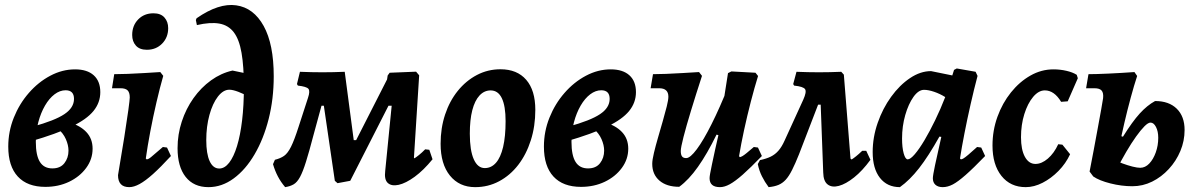

<svg xmlns="http://www.w3.org/2000/svg" viewBox="-20 -758 4901 790"><path d="M166.7 10.9Q92.5 10.9 53.3 -31.6Q14 -74.1 14 -154.8Q14 -217.2 36.9 -274.1Q59.7 -331 98.7 -375.6Q137.6 -420.3 186.9 -446.4Q236.2 -472.6 289 -472.6Q338.6 -472.6 365.6 -448.3Q392.7 -424 392.7 -378.8Q392.7 -335.9 364.7 -301.4Q336.7 -266.9 274.6 -237.1Q212.5 -207.3 108 -176.9L114.4 -236.9Q205.6 -261.9 245 -288.4Q284.5 -314.8 284.5 -351.1Q284.5 -386.6 249.9 -386.6Q226.5 -386.6 204.5 -370Q182.5 -353.3 165.2 -323.6Q148 -294 137.7 -255.6Q127.4 -217.2 127.4 -174.2Q127.4 -118.6 144.2 -91.8Q160.9 -65.1 195.4 -65.1Q228.3 -65.1 245 -86.7Q261.8 -108.4 261.8 -138.2Q261.8 -160.9 250.9 -185.6Q240.1 -210.3 217.3 -229.3L264.7 -254.5Q310 -241.5 335.5 -214.4Q361 -187.3 361 -146.3Q361 -102.8 334.5 -66.9Q308.1 -31 264.2 -10Q220.3 10.9 166.7 10.9Z M583.4 -102.3Q590 -102.3 601.1 -111.3Q612.2 -120.3 650.2 -153.2L667.2 -150.9L683.3 -116.1Q641.1 -70.2 609.6 -41.9Q578 -13.7 554.5 -0.9Q531 12 511.8 12Q465.6 12 465.6 -37.4Q480.6 -125.3 491.4 -193.9Q502.2 -262.5 508.1 -305.4Q513.9 -348.3 513.9 -357Q513.9 -377.3 505.1 -386.1Q496.2 -394.9 475.9 -394.9H440.8L450 -452.8Q472.8 -452.8 505.2 -454Q537.6 -455.2 573 -457.4Q608.4 -459.6 639.5 -461.5L651.7 -445.9Q637.9 -397.8 623.9 -337.6Q609.9 -277.4 598.4 -216.9Q587 -156.5 579.9 -105.9ZM584.4 -553.2Q554.2 -553.2 539.1 -570.4Q523.9 -587.5 523.9 -614Q523.9 -652.6 548.5 -678Q573.1 -703.3 611.4 -703.3Q641.5 -703.3 656.7 -685.9Q672 -668.6 672 -642.1Q672 -603.9 647.1 -578.6Q622.2 -553.2 584.4 -553.2Z M837.8 12Q777.1 12 743.8 -30.2Q710.6 -72.3 710.6 -148.2Q710.6 -204.9 727.9 -257.7Q745.1 -310.4 776.1 -354.1Q807.1 -397.7 848.3 -427.4Q889.5 -457.1 936.7 -467.7L1048.5 -444.3L1007.9 -357.9Q983.8 -371.4 960.7 -380.2Q937.6 -388.9 923.8 -388.9Q898.4 -388.9 876.5 -360.5Q854.7 -332.2 841.7 -284.9Q828.7 -237.5 828.7 -181.4Q828.7 -125.4 842.6 -95Q856.6 -64.6 882.2 -64.6Q904.3 -64.6 923 -88.6Q941.6 -112.6 955.2 -156.8Q968.8 -201.1 976.1 -262.6Q983.5 -324.1 983.5 -399.6Q983.5 -485.1 973.8 -540.7Q964.2 -596.2 941.8 -625.4Q919.4 -654.5 882.2 -661Q844.9 -667.5 790.1 -654.8L785.9 -675.5L788.9 -682.9Q880.1 -746.3 951.8 -736.1Q1023.5 -726 1064.9 -651.1Q1106.3 -576.2 1106.3 -444.1Q1106.3 -350.7 1085.4 -268.4Q1064.5 -186 1027.5 -123Q990.6 -59.9 941.8 -24Q893 12 837.8 12Z M1368.7 -4.3 1357.7 -14.1 1312.5 -322.9H1265.8L1398.4 -462.6L1435.5 -181.3H1453.8L1422.7 -136.8L1579.1 -443.9L1636.5 -436.9L1421.1 -14.1ZM1153.3 12Q1135.4 -9.1 1123.4 -32Q1111.3 -55 1103.3 -82.5L1111.2 -100.6Q1133.8 -106.2 1148.9 -116.7Q1163.9 -127.2 1177.5 -154.4Q1191.1 -181.6 1208.4 -235.7L1247.3 -355.5Q1256.7 -383.3 1248.9 -392.6Q1241.1 -401.8 1205.7 -405.8L1201.9 -412.1L1214.1 -462.6Q1262.2 -460.6 1306.7 -460.6Q1351.3 -460.6 1398.4 -462.6L1306.7 -337.1L1269.4 -200.4Q1252 -133.6 1239.1 -92.7Q1226.3 -51.7 1214.5 -29.9Q1202.7 -8 1188.3 0.4Q1173.9 8.8 1153.3 12ZM1565 -55 1591.6 -322.9H1556.2L1575.1 -447.4L1583.3 -458.7L1692 -463.1L1704.7 -448.1L1683.2 -109.4L1684.9 -106.4Q1691.4 -110.2 1703.7 -120Q1716 -129.8 1729.4 -143.6L1746.4 -141.7L1759.7 -102.6Q1722.7 -57.3 1686.2 -30.6Q1649.7 -4 1620.4 2.5Q1591.2 8.9 1575.8 -5Q1560.4 -18.8 1565 -55Z M1935.1 12Q1869.9 12 1831.4 -35.4Q1792.9 -82.9 1792.9 -166.4Q1792.9 -231.1 1811.4 -286.7Q1829.8 -342.2 1863.4 -383.9Q1897 -425.6 1942 -449.3Q1987.1 -473 2039.3 -473Q2107.6 -473 2145.1 -429.7Q2182.6 -386.5 2182.6 -306Q2182.6 -238.6 2164.1 -180.8Q2145.7 -122.9 2112.4 -79.6Q2079.1 -36.4 2033.7 -12.2Q1988.4 12 1935.1 12ZM1974.7 -66.4Q2001.4 -66.4 2020.6 -88.1Q2039.8 -109.8 2050.1 -153.2Q2060.3 -196.6 2060.3 -259.5Q2060.3 -321.6 2044.9 -353.8Q2029.5 -386 1998.7 -386Q1972.5 -386 1953 -365.1Q1933.6 -344.2 1923.3 -304.6Q1913.1 -265 1913.1 -207.9Q1913.1 -139.2 1929.3 -102.8Q1945.5 -66.4 1974.7 -66.4Z M2370.7 10.9Q2296.5 10.9 2257.3 -31.6Q2218 -74.1 2218 -154.8Q2218 -217.2 2240.9 -274.1Q2263.7 -331 2302.7 -375.6Q2341.6 -420.3 2390.9 -446.4Q2440.2 -472.6 2493 -472.6Q2542.6 -472.6 2569.6 -448.3Q2596.7 -424 2596.7 -378.8Q2596.7 -335.9 2568.7 -301.4Q2540.7 -266.9 2478.6 -237.1Q2416.5 -207.3 2312 -176.9L2318.4 -236.9Q2409.6 -261.9 2449 -288.4Q2488.5 -314.8 2488.5 -351.1Q2488.5 -386.6 2453.9 -386.6Q2430.5 -386.6 2408.5 -370Q2386.5 -353.3 2369.2 -323.6Q2352 -294 2341.7 -255.6Q2331.4 -217.2 2331.4 -174.2Q2331.4 -118.6 2348.2 -91.8Q2364.9 -65.1 2399.4 -65.1Q2432.3 -65.1 2449 -86.7Q2465.8 -108.4 2465.8 -138.2Q2465.8 -160.9 2454.9 -185.6Q2444.1 -210.3 2421.3 -229.3L2468.7 -254.5Q2514 -241.5 2539.5 -214.4Q2565 -187.3 2565 -146.3Q2565 -102.8 2538.5 -66.9Q2512.1 -31 2468.2 -10Q2424.3 10.9 2370.7 10.9Z M2774.7 10.6Q2723 10.6 2693.4 -14.8Q2663.7 -40.3 2663.7 -83.7Q2663.7 -99.8 2670.6 -128.6Q2677.4 -157.4 2687.3 -191.3Q2697.1 -225.2 2706.8 -258.8Q2716.4 -292.4 2723.3 -319.6Q2730.1 -346.8 2730.1 -360.3Q2730.1 -394.9 2692.1 -394.9H2657L2666.8 -452.8Q2689.1 -452.8 2720.6 -454Q2752.1 -455.2 2787.7 -457.4Q2823.4 -459.6 2856.3 -461.5L2868.4 -445.9Q2843.1 -368.2 2823.3 -303.1Q2803.5 -238 2792.3 -194.3Q2781.1 -150.6 2781.1 -136.7Q2781.1 -121.8 2786.1 -114.7Q2791.1 -107.5 2803.5 -107.5Q2819.9 -107.5 2847 -143.9Q2874.2 -180.3 2907.8 -247.3Q2941.5 -314.2 2977.8 -405.3L2952.8 -197L2928.3 -204.1Q2889.6 -124.9 2851.8 -71.5Q2814.1 -18 2774.7 10.6ZM2942.4 12Q2899.6 12 2899.6 -25Q2899.6 -31 2902 -44.2Q2904.3 -57.4 2909.4 -81.7Q2914.5 -106 2923 -144.9Q2931.6 -183.8 2944.5 -239.7L2950 -295.4L2975.4 -457.1L2989.3 -464.1L3088.5 -458.7L3099.1 -445.3Q3084.5 -398.3 3069.3 -339.6Q3054.2 -281 3041.5 -222.6Q3028.9 -164.1 3020.9 -115.3L3024.3 -111.3Q3029.3 -112.7 3035.1 -115.9Q3041 -119.2 3052 -128.2Q3063 -137.1 3081.7 -153.2L3098.7 -150.9L3114.8 -116.1Q3067.5 -67.2 3036 -39.4Q3004.4 -11.7 2982.7 0.1Q2961 12 2942.4 12Z M3142.6 12Q3126.8 -9.1 3115.2 -32.3Q3103.5 -55.5 3098 -82.9L3106.9 -99.2Q3133.3 -104.7 3151.6 -113.7Q3169.8 -122.7 3183.3 -138.4Q3196.8 -154 3208.1 -179.2L3285.1 -347.8Q3299.7 -380.1 3292.6 -391Q3285.5 -401.8 3247.5 -405.8L3243.7 -412.1L3257.2 -462.6Q3305.3 -460.6 3349.6 -460.6Q3393.9 -460.6 3441.4 -462.6L3351.2 -340.4L3267.6 -123.2Q3252.1 -84.4 3239.2 -58.9Q3226.4 -33.3 3213.1 -18.7Q3199.8 -4.2 3183.1 2.8Q3166.4 9.8 3142.6 12ZM3367.2 -48.5 3356.8 -327.3H3314L3441.4 -462.6L3452.1 -450.8L3479.5 -105.3L3484.1 -101.7Q3490.5 -105.6 3502 -114.7Q3513.5 -123.8 3527.8 -137.6H3544.2L3561.5 -100.4Q3528.4 -55.1 3494.3 -28Q3460.2 -0.9 3431.7 6.8Q3403.2 14.5 3385.5 1Q3367.9 -12.4 3367.2 -48.5Z M3933.5 -102.3Q3938 -102.3 3944.5 -106.3Q3951 -110.2 3964.3 -121.4Q3977.5 -132.6 4000.3 -153.2L4017.3 -150.9L4033.4 -116.1Q3984.5 -65.5 3952.9 -37.8Q3921.4 -10.1 3900.2 1Q3879 12 3858.8 12Q3839.9 12 3829.1 2.5Q3818.3 -7.1 3818.3 -24.5Q3818.3 -35.5 3827.3 -78.3Q3836.3 -121.2 3853.1 -194.8L3845.3 -195.9Q3799.9 -114.9 3761.5 -65.8Q3723 -16.6 3682.7 12Q3630.4 12 3600.5 -26.2Q3570.7 -64.4 3570.7 -132.4Q3570.7 -193 3591.3 -252.4Q3611.9 -311.8 3646.7 -359.8Q3681.5 -407.9 3724.3 -436.6Q3767.1 -465.4 3810.9 -465.4L3898.3 -447.6L3905.5 -470.4L3916.8 -476.3L3994.2 -462.7L4002.2 -445.7Q3987.6 -390.5 3973.6 -328.8Q3959.6 -267.2 3948.4 -209.6Q3937.1 -152 3930 -105.9ZM3714.9 -102.3Q3725.7 -102.3 3743.9 -123.4Q3762.1 -144.6 3783.8 -181Q3805.4 -217.4 3827.6 -263.1Q3849.9 -308.8 3869.2 -358.6Q3847.6 -372.1 3823.6 -380.3Q3799.7 -388.4 3782 -388.4Q3759.3 -388.4 3738.5 -359.3Q3717.8 -330.1 3704.7 -284.5Q3691.6 -238.9 3691.6 -188.1Q3691.6 -151.3 3698.3 -126.8Q3705.1 -102.3 3714.9 -102.3Z M4279 -386.1Q4253.4 -386.1 4230.9 -359.3Q4208.4 -332.4 4194.7 -288.6Q4181 -244.9 4181 -193.4Q4181 -142.2 4197 -112.8Q4213.1 -83.5 4240.5 -83.5Q4266 -83.5 4291.6 -105.5Q4317.1 -127.5 4334.2 -164.6L4351.4 -162.7L4383 -123.4Q4365.4 -85.3 4335.2 -54.6Q4305.1 -24 4269.9 -6Q4234.8 12 4200.4 12Q4137.4 12 4100.5 -34.3Q4063.7 -80.6 4063.7 -159.3Q4063.7 -221 4084 -277.4Q4104.4 -333.8 4139.8 -377.9Q4175.2 -421.9 4220 -447.2Q4264.7 -472.6 4314.5 -472.6Q4342.3 -472.6 4367.9 -466.6Q4393.6 -460.7 4410.3 -450.2L4414.8 -436.1L4373.2 -341.1L4346.1 -339Q4317.8 -386.1 4279 -386.1Z M4639.1 8.3Q4594.8 8.3 4549 -3.3Q4503.1 -14.8 4478.3 -31.9L4581.3 -201.3L4600.5 -195.5Q4639.1 -257.5 4669.5 -290.9Q4700 -324.4 4732.7 -342.3Q4789.7 -342.3 4821.9 -310.7Q4854.1 -279 4854.1 -223.3Q4854.1 -178 4836.7 -136.6Q4819.4 -95.2 4789.1 -62.5Q4758.9 -29.7 4720.5 -10.7Q4682.1 8.3 4639.1 8.3ZM4478.3 -31.9 4463.2 -52.1Q4471.5 -93 4480.1 -140.2Q4488.7 -187.4 4497 -231.4Q4505.3 -275.4 4511.1 -308.6Q4517 -341.7 4518.8 -354.1Q4521 -375.5 4512.9 -385.2Q4504.7 -394.9 4483.1 -394.9H4448.8L4458.6 -452.8Q4488.2 -452.8 4540.6 -455.2Q4593.1 -457.6 4647.7 -461.5L4658.9 -445.4Q4646.2 -406.9 4632.3 -355.6Q4618.4 -304.2 4606.4 -252.7Q4594.3 -201.3 4586.8 -160.7ZM4571.2 -54.9 4559.2 -102.9Q4577 -93.6 4598.6 -85.5Q4620.2 -77.5 4639.9 -72.5Q4659.7 -67.6 4671.4 -67.6Q4692.1 -67.6 4708.7 -85Q4725.4 -102.5 4735.5 -130.8Q4745.7 -159.2 4745.7 -191.2Q4745.7 -217.5 4736.4 -235.6Q4727.1 -253.6 4713.8 -253.6Q4704.2 -253.6 4689 -238.4Q4673.8 -223.1 4654.4 -196.1Q4635 -169 4613.9 -133Q4592.9 -96.9 4571.2 -54.9Z"/></svg>

Font: Alegreya
Style: Italic
Weight: 400
Italic angle: -7°
Designer: Juan Pablo del Peral
Foundry: Huerta Tipografica
Version: Version 2.009